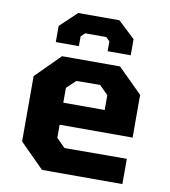

<svg xmlns="http://www.w3.org/2000/svg" viewBox="-82 -797 770 868"><g transform="rotate(10 303.5 -363.5)"><path d="M130 -580V-654L207 -727H396L474 -654V-580H368V-625L351 -642H254L236 -625V-580ZM169 0 58 -111V-411L169 -522H435L547 -411V-215H212V-155L252 -115L538 -116V0ZM211 -316H401V-384L361 -424L252 -423L211 -384Z"/></g></svg>

Font: Tomorrow SemiBold
Style: Regular
Weight: 600
Designer: Tony de Marco, Monica Rizzolli
Foundry: Just in Type
Version: Version 2.002